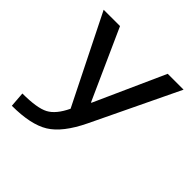

<svg xmlns="http://www.w3.org/2000/svg" viewBox="-188 -895 1070 1070"><g transform="rotate(45 346.5 -360.0)"><path d="M37.1 -730.5H166L352.5 -315.4H355.5L542 -730.5H667L421.9 -219.7Q357.4 -85.9 279.8 -38.1Q202.1 9.8 53.7 9.8L46.9 -80.1Q162.1 -80.1 210.9 -106Q259.8 -131.8 296.9 -210Z"/></g></svg>

Font: GenEi M Gothic v2 Medium
Style: Regular
Weight: 500
Version: Version 2.0